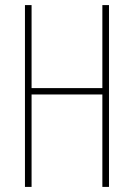

<svg xmlns="http://www.w3.org/2000/svg" viewBox="-20 -734 526 754"><path d="M408 0H382V-363H104V0H78V-714H104V-388H382V-714H408Z"/></svg>

Font: Noto Sans Thai Looped ExtraCondensed Thin
Style: Regular
Weight: 100
Width: 2
Designer: Sasikarn Vongin, Ben Mitchell
Foundry: The Fontpad Ltd
Version: Version 1.001; ttfautohint (v1.8.4.7-5d5b)